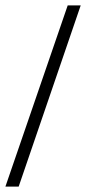

<svg xmlns="http://www.w3.org/2000/svg" viewBox="-20 -679 318 709"><path d="M49 10H0L230 -659H278Z"/></svg>

Font: Libra Serif Modern
Style: Regular
Weight: 400
Designer: Stefan Peev, Context Ltd
Foundry: Stefan Peev, Context Ltd
Version: Version 1.000